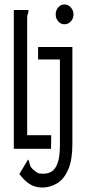

<svg xmlns="http://www.w3.org/2000/svg" viewBox="-20 -668 390 862"><path d="M269 -559Q253 -559 241.5 -572Q230 -585 230 -603Q230 -622 241.5 -635Q253 -648 269 -648Q286 -648 298 -634.5Q310 -621 310 -603Q310 -585 298 -572Q286 -559 269 -559ZM42 0V-623H108Q108 -613 105 -605.5Q102 -598 102 -589V-61H210L209 0ZM171 174Q136 174 111 157Q86 140 67 113L106 48Q111 55 112 63Q113 71 118 80.5Q123 90 141 103Q150 110 157.5 111Q165 112 175 112Q194 112 211 102.5Q228 93 238.5 65Q249 37 249 -18V-401H151V-457H305V-22Q305 49 287 91.5Q269 134 239 153.5Q209 173 171 174Z"/></svg>

Font: Inconsolata ExtraCondensed
Style: Regular
Weight: 400
Width: 2
Monospace: yes
Designer: Raph Levien, Cyreal, Brenton Simpson
Foundry: Raph Levien, Cyreal, Google
Version: Version 3.000; ttfautohint (v1.8.2.53-6de2)